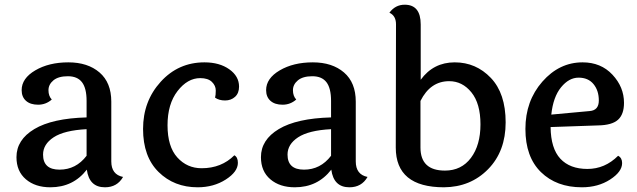

<svg xmlns="http://www.w3.org/2000/svg" viewBox="-20 -787 2706 816"><path d="M163 -130Q163 -66 233 -66Q303 -66 348 -125V-238Q253 -233 208 -203.5Q163 -174 163 -130ZM453 -355V-101Q453 -45 503 -35Q478 9 426 9Q359 9 349 -66Q291 9 194 9Q130 9 90 -25Q50 -59 50 -119Q50 -193 126 -238.5Q202 -284 348 -288V-358Q348 -412 328.5 -437.5Q309 -463 268.5 -463Q228 -463 207 -445.5Q186 -428 186 -403.5Q186 -379 200 -364Q175 -342 142 -342Q109 -342 90.5 -358.5Q72 -375 72 -404Q72 -454 130 -488Q188 -522 270.5 -522Q353 -522 403 -479Q453 -436 453 -355Z M996 -419Q996 -391 979 -375.5Q962 -360 936.5 -360Q911 -360 894 -372Q897 -382 897 -402.5Q897 -423 880.5 -439Q864 -455 831 -455Q777 -455 734.5 -400Q692 -345 692 -254.5Q692 -164 733.5 -118Q775 -72 837 -72Q921 -72 976 -127Q991 -119 991 -95Q991 -57 939.5 -24Q888 9 820 9Q720 9 654 -56Q588 -121 588 -239Q588 -357 663 -439.5Q738 -522 849 -522Q913 -522 954.5 -492.5Q996 -463 996 -419Z M1202 -130Q1202 -66 1272 -66Q1342 -66 1387 -125V-238Q1292 -233 1247 -203.5Q1202 -174 1202 -130ZM1492 -355V-101Q1492 -45 1542 -35Q1517 9 1465 9Q1398 9 1388 -66Q1330 9 1233 9Q1169 9 1129 -25Q1089 -59 1089 -119Q1089 -193 1165 -238.5Q1241 -284 1387 -288V-358Q1387 -412 1367.5 -437.5Q1348 -463 1307.5 -463Q1267 -463 1246 -445.5Q1225 -428 1225 -403.5Q1225 -379 1239 -364Q1214 -342 1181 -342Q1148 -342 1129.5 -358.5Q1111 -375 1111 -404Q1111 -454 1169 -488Q1227 -522 1309.5 -522Q1392 -522 1442 -479Q1492 -436 1492 -355Z M1767 -160Q1767 -62 1871 -62Q1941 -62 1981.5 -116Q2022 -170 2022 -258.5Q2022 -347 1983.5 -394.5Q1945 -442 1889 -442Q1809 -442 1767 -358ZM1768 -683V-448Q1822 -522 1912.5 -522Q2003 -522 2066 -456Q2129 -390 2129 -267Q2129 -144 2054.5 -68Q1980 8 1867 9Q1662 9 1662 -160L1663 -684Q1663 -720 1635 -733Q1660 -767 1700 -767Q1768 -767 1768 -683Z M2486 -315Q2525 -318 2525 -360Q2525 -402 2502.5 -429.5Q2480 -457 2439 -457Q2398 -457 2364.5 -416Q2331 -375 2323 -300ZM2607 -125Q2624 -116 2624 -94Q2624 -57 2573 -24Q2522 9 2453 9Q2345 9 2279 -55.5Q2213 -120 2213 -239Q2213 -358 2285 -440Q2357 -522 2456 -522Q2534 -522 2583 -469.5Q2632 -417 2632 -350Q2632 -301 2606.5 -278Q2581 -255 2522 -254L2320 -247Q2321 -156 2361.5 -112.5Q2402 -69 2476.5 -69Q2551 -69 2607 -125Z"/></svg>

Font: Laila Medium
Style: Regular
Weight: 500
Designer: Hitesh Malaviya
Foundry: Indian Type Foundry
Version: Version 1.302;PS 1.0;hotconv 1.0.78;makeotf.lib2.5.61930; tt